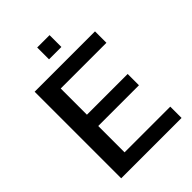

<svg xmlns="http://www.w3.org/2000/svg" viewBox="-230 -905 1010 1010"><g transform="rotate(-45 275.0 -399.5)"><path d="M237 -799H329V-711H237ZM63 -644H512V-559H172V-364H475V-280H172V-84H512V0H63Z"/></g></svg>

Font: Kanit
Style: Regular
Weight: 400
Designer: Katatrad Team
Foundry: Cadson Demak
Version: Version 1.001